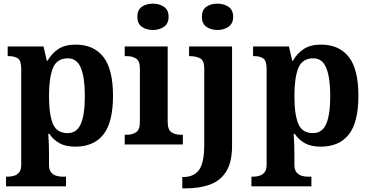

<svg xmlns="http://www.w3.org/2000/svg" viewBox="-20 -790 2027 1050"><path d="M13 229V176H25Q39 176 55.5 171.5Q72 167 84 153.5Q96 140 96 111V-413Q96 -459 77 -471Q58 -483 30 -483H22V-536H218L236 -458H240Q262 -497 298.5 -521.5Q335 -546 393 -546Q493 -546 545.5 -478.5Q598 -411 598 -266Q598 -121 545.5 -54.5Q493 12 392 12Q339 12 305 -7Q271 -26 250 -58H244Q246 -31 247 -1.5Q248 28 248 53V111Q248 139 260 153Q272 167 288.5 171.5Q305 176 319 176H341V229ZM350 -62Q400 -62 422 -112.5Q444 -163 444 -265Q444 -365 422.5 -418Q401 -471 351 -471Q291 -471 269.5 -418Q248 -365 248 -266Q248 -163 269.5 -112.5Q291 -62 350 -62Z M816 -626Q780 -626 755.5 -643.5Q731 -661 731 -698Q731 -736 755.5 -753Q780 -770 816 -770Q851 -770 876.5 -753Q902 -736 902 -698Q902 -661 876.5 -643.5Q851 -626 816 -626ZM662 0V-53H674Q704 -53 724.5 -67Q745 -81 745 -124V-416Q745 -456 724.5 -469.5Q704 -483 674 -483H662V-536H897V-124Q897 -81 917.5 -67Q938 -53 968 -53H980V0Z M1169 -626Q1133 -626 1108.5 -643.5Q1084 -661 1084 -698Q1084 -736 1108.5 -753Q1133 -770 1169 -770Q1204 -770 1229.5 -753Q1255 -736 1255 -698Q1255 -661 1229.5 -643.5Q1204 -626 1169 -626ZM977 240V178H984Q1039 178 1068 140Q1097 102 1097 0V-417Q1097 -460 1073.5 -471.5Q1050 -483 1018 -483H1014V-536H1249V8Q1249 97 1217 148Q1185 199 1128 219.5Q1071 240 997 240Z M1355 229V176H1367Q1381 176 1397.5 171.5Q1414 167 1426 153.5Q1438 140 1438 111V-413Q1438 -459 1419 -471Q1400 -483 1372 -483H1364V-536H1560L1578 -458H1582Q1604 -497 1640.5 -521.5Q1677 -546 1735 -546Q1835 -546 1887.5 -478.5Q1940 -411 1940 -266Q1940 -121 1887.5 -54.5Q1835 12 1734 12Q1681 12 1647 -7Q1613 -26 1592 -58H1586Q1588 -31 1589 -1.5Q1590 28 1590 53V111Q1590 139 1602 153Q1614 167 1630.5 171.5Q1647 176 1661 176H1683V229ZM1692 -62Q1742 -62 1764 -112.5Q1786 -163 1786 -265Q1786 -365 1764.5 -418Q1743 -471 1693 -471Q1633 -471 1611.5 -418Q1590 -365 1590 -266Q1590 -163 1611.5 -112.5Q1633 -62 1692 -62Z"/></svg>

Font: Noto Serif Myanmar
Style: Bold
Weight: 700
Designer: Ben Mitchell and the Monotype Design Team
Foundry: Monotype Imaging Inc.
Version: Version 2.106; ttfautohint (v1.8.4.7-5d5b)